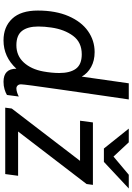

<svg xmlns="http://www.w3.org/2000/svg" viewBox="154 -914 770 1119"><g transform="rotate(90 539.5 -355.0)"><path d="M427 -446 466 -720H560L539 -576Q531 -520 501.5 -316Q472 -112 472 -92Q472 -79 479 -72Q486 -65 496 -65Q507 -65 520.5 -69.5Q534 -74 543 -79L534 -10Q521 -2 501 4Q481 10 457 10Q381 10 381 -65Q312 10 216 10Q137 10 89.5 -40.5Q42 -91 42 -190Q42 -294 74.5 -369Q107 -444 162 -482.5Q217 -521 284 -521Q334 -521 371 -500.5Q408 -480 427 -446ZM141 -269Q135 -229 135 -193Q135 -131 160.5 -98Q186 -65 244 -65Q305 -65 344.5 -108Q384 -151 397 -222Q406 -272 406 -315Q406 -378 381 -412Q356 -446 297 -446Q227 -446 189.5 -395.5Q152 -345 141 -269ZM1058 -511 1053 -474 747 -75H1005L995 0H608L613 -38L918 -436H684L694 -511ZM893 -631 999 -720H1079L924 -575H846L730 -720H810Z"/></g></svg>

Font: Chivo
Style: Italic
Weight: 400
Italic angle: -8.05°
Designer: Hector Gatti
Foundry: Omnibus-Type
Version: Version 1.007